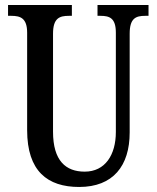

<svg xmlns="http://www.w3.org/2000/svg" viewBox="-20 -734 624 764"><path d="M295 10C430 10 496 -74 496 -207V-600C496 -662 521 -671 558 -671H571V-714H368V-671H380C416 -671 441 -662 441 -604V-209C441 -117 398 -51 317 -51C242 -51 191 -94 191 -210V-600C191 -662 217 -671 254 -671H266V-714H12V-671H25C61 -671 88 -662 88 -604V-216C88 -53 169 10 295 10Z"/></svg>

Font: Noto Serif Tamil ExtraCondensed Medium
Style: Italic
Weight: 500
Width: 2
Italic angle: -12°
Designer: Indian Type Foundry, Tom Grace, and the Monotype Design Team
Foundry: Monotype Imaging Inc.
Version: Version 2.003